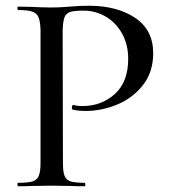

<svg xmlns="http://www.w3.org/2000/svg" viewBox="-20 -648 592 668"><path d="M44 -12Q78 -12 93.5 -17Q109 -22 115 -36.5Q121 -51 121 -81V-544Q120 -574 114 -588Q108 -602 92.5 -607.5Q77 -613 44 -613Q41 -613 40.5 -619Q40 -625 44 -625L90 -624Q130 -622 156 -622Q179 -622 195.5 -623Q212 -624 223 -625Q258 -628 290 -628Q387 -628 450 -586Q513 -544 513 -463Q513 -397 477 -351.5Q441 -306 387 -284Q333 -262 279 -262Q249 -262 232 -267Q230 -267 230 -273Q230 -276 231.5 -280Q233 -284 235 -283Q248 -279 267 -279Q333 -279 379.5 -321Q426 -363 426 -443Q426 -494 404 -532.5Q382 -571 346.5 -591Q311 -611 271 -611Q239 -611 224.5 -606.5Q210 -602 204.5 -588Q199 -574 198 -542L199 -81Q199 -51 204.5 -36.5Q210 -22 225.5 -17Q241 -12 274 -12Q277 -12 277 -6Q277 0 274 0Q244 0 227 -1L158 -2L91 -1Q74 0 44 0Q41 0 40.5 -6Q40 -12 44 -12Z"/></svg>

Font: Cormorant Upright Medium
Style: Regular
Weight: 500
Designer: Christian Thalmann (Catharsis Fonts)
Foundry: Catharsis Fonts
Version: Version 3.302